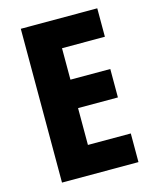

<svg xmlns="http://www.w3.org/2000/svg" viewBox="-109 -788 692 861"><g transform="rotate(-15 237.0 -357.0)"><path d="M426 0V-133H227V-304H412V-436H227V-582H426V-714H71V0Z"/></g></svg>

Font: Noto Sans Gujarati Condensed ExtraBold
Style: Regular
Weight: 800
Width: 3
Designer: Jelle Bosma - Monotype Design Team, Universal Thirst
Foundry: Monotype Imaging Inc.
Version: Version 2.106